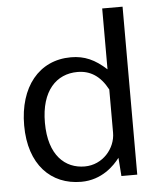

<svg xmlns="http://www.w3.org/2000/svg" viewBox="-53 -789 710 845"><g transform="rotate(-5 301.5 -366.0)"><path d="M272 10C364 10 420 -49 444 -81L450 0H520V-742H430V-473C380 -519 334 -540 274 -540C132 -540 43 -428 43 -259C43 -85 139 10 272 10ZM293 -56C208 -56 135 -117 135 -263C135 -404 204 -473 297 -473C353 -473 397 -446 430 -384V-193C430 -124 373 -56 293 -56Z"/></g></svg>

Font: 18Franklin
Style: Regular
Weight: 400
Designer: Pablo Impallari, Rodrigo Fuenzalida (Modified by Dan O. Williams)
Version: Version 0.025;PS 000.025;hotconv 1.0.88;makeotf.lib2.5.64775